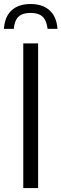

<svg xmlns="http://www.w3.org/2000/svg" viewBox="-47 -962 314 982"><path d="M72 0V-740H148V0ZM-27 -814.5Q-22.5 -877.5 12.8 -909.5Q48 -941.5 109.5 -941.5Q170.5 -941.5 206.5 -909.2Q242.5 -877 247 -814.5H196.5Q191 -858 170.5 -877Q150 -896 109.5 -896Q68.5 -896 48 -877Q27.5 -858 23.5 -814.5Z"/></svg>

Font: Encode Sans Cnd
Style: Regular
Weight: 400
Width: 3
Designer: Multiple Designers
Foundry: Impallari Type
Version: Version 3.002; ttfautohint (v1.8.3) -l 8 -r 50 -G 200 -x 14 